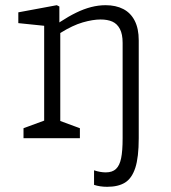

<svg xmlns="http://www.w3.org/2000/svg" viewBox="-20 -532 660 739"><path d="M342 179.5V123.5Q366 131.5 387 131.5Q412.5 131.5 426.5 118.2Q440.5 105 446.2 77Q452 49 452 0V-15H514V0Q514 73.5 500.8 114Q487.5 154.5 461.2 170.8Q435 187 392.5 187Q364.5 187 342 179.5ZM367 -457Q337.5 -457 298.5 -445.8Q259.5 -434.5 213 -405.5Q205 -400.5 196.8 -395Q188.5 -389.5 180.5 -383.5L185.5 -429.5Q194.5 -436 199 -439Q203.5 -442 212 -448Q244 -469 273.2 -483.2Q302.5 -497.5 330.8 -504.8Q359 -512 386.5 -512Q426 -512 454.5 -497.2Q483 -482.5 498.5 -452.2Q514 -422 514 -376.5V0H452V-367Q452 -400.5 441.5 -420.5Q431 -440.5 412.5 -448.8Q394 -457 367 -457ZM70.5 -38.5 161.5 -72 150 -45V-457.5L172 -430.5L50.5 -443V-484.5L198.5 -512L208.5 -507V-426.5L212 -419.5V-40L196.5 -72L287.5 -38.5V0H70.5Z"/></svg>

Font: Monaspace Xenon Var
Style: Regular
Weight: 400
Designer: Riley Cran and the Lettermatic Team
Version: Version 1.000 (Monaspace Xenon Var)